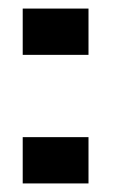

<svg xmlns="http://www.w3.org/2000/svg" viewBox="-20 -428 267 448"><path d="M33 -300V-408H186.5V-300ZM33 0V-108H186.5V0Z"/></svg>

Font: Big Shoulders Stencil Text SemiBold
Style: Regular
Weight: 600
Designer: Patric King
Foundry: XO Type Co
Version: Version 1.000